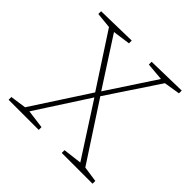

<svg xmlns="http://www.w3.org/2000/svg" viewBox="-173 -863 1032 1032"><g transform="rotate(45 343.5 -346.5)"><path d="M254 -21V0H25V-21L116 -34L326 -357L130 -658L40 -667V-688L268 -693V-672L168 -658L345 -384L525 -658L424 -667V-688L648 -693V-672L556 -657L360 -362L574 -34L663 -21V0H429V-21L536 -34L342 -335L148 -35Z"/></g></svg>

Font: Bitter ExtraLight
Style: Regular
Weight: 200
Designer: Sol Matas, and Bitter project Authors
Foundry: Sol Matas
Version: Version 2.001